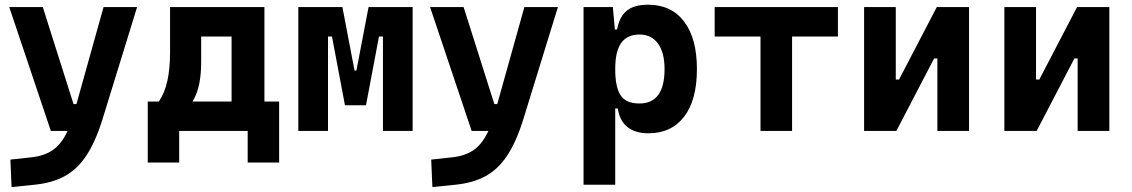

<svg xmlns="http://www.w3.org/2000/svg" viewBox="-20 -547 4728 802"><path d="M28.3 234.4 23.4 119.6 112.8 109.9Q166.5 104 202.1 78.6Q237.8 53.2 262.2 0H192.4L18.6 -517.6H158.7L287.1 -112.3H299.3L412.6 -517.6H552.7L407.2 -45.9Q377.9 47.4 339.8 104.2Q301.8 161.1 249.5 189.2Q197.3 217.3 124.5 224.6Z M597.2 131.8V-123H643.6Q668.5 -159.7 679.4 -210.7Q690.4 -261.7 690.4 -329.1V-517.6H1084.5V-123H1146V131.8H1014.6V0H728.5V131.8ZM947.3 -123V-394.5H820.3V-287.6Q820.3 -236.3 812 -195.6Q803.7 -154.8 784.2 -123Z M1226.1 0V-517.6H1410.2L1460.9 -252.4H1468.8L1519.5 -517.6H1703.6V0H1579.6V-394.5H1563L1508.8 -107.4H1420.9L1366.7 -394.5H1350.1V0Z M1786.1 234.4 1781.2 119.6 1870.6 109.9Q1924.3 104 1960 78.6Q1995.6 53.2 2020 0H1950.2L1776.4 -517.6H1916.5L2044.9 -112.3H2057.1L2170.4 -517.6H2310.5L2165 -45.9Q2135.7 47.4 2097.7 104.2Q2059.6 161.1 2007.3 189.2Q1955.1 217.3 1882.3 224.6Z M2417.5 224.6V-517.6H2540L2548.3 -423.8H2557.6Q2566.9 -476.1 2597.4 -501.7Q2627.9 -527.3 2687 -527.3Q2784.2 -527.3 2837.6 -457Q2891.1 -386.7 2891.1 -258.3Q2891.1 -128.9 2837.6 -59.6Q2784.2 9.8 2688 9.8Q2633.8 9.8 2601.1 -16.1Q2568.4 -42 2560.5 -93.8H2549.8V224.6ZM2549.8 -258.3Q2549.8 -183.1 2572.3 -148.9Q2594.7 -114.7 2650.9 -114.7Q2755.9 -114.7 2755.9 -258.3Q2755.9 -327.1 2728.5 -365Q2701.2 -402.8 2650.9 -402.8Q2600.6 -402.8 2575.2 -368.2Q2549.8 -333.5 2549.8 -258.3Z M3156.7 0V-394.5H2965.3V-517.6H3480V-394.5H3288.6V0Z M3589.4 0V-517.6H3721.7V-214.8H3735.4L3893.1 -517.6H4027.8V0H3895.5V-302.7H3881.8L3724.1 0Z M4175.3 0V-517.6H4307.6V-214.8H4321.3L4479 -517.6H4613.8V0H4481.4V-302.7H4467.8L4310.1 0Z"/></svg>

Font: Cascadia Code NF
Style: Bold
Weight: 700
Monospace: yes
Designer: Aaron Bell
Foundry: Saja Typeworks
Version: Version 2404.023; ttfautohint (v1.8.4)